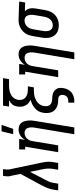

<svg xmlns="http://www.w3.org/2000/svg" viewBox="754 -1550 1010 2559"><g transform="rotate(-90 1259.5 -270.0)"><path d="M2 0 14 -74Q20 -112 36 -149Q52 -186 70 -222L222 -502L195 -633Q194 -635 193 -637Q192 -639 192 -641Q188 -662 189.5 -684Q191 -706 194 -728L195 -735H286L285 -728Q282 -708 280 -688Q278 -668 282 -649L372 -222Q380 -186 383 -149Q386 -112 380 -74L368 0H277L289 -74Q294 -107 292.5 -140.5Q291 -174 284 -206L249 -376L150 -185Q148 -181 145.5 -177Q143 -173 142 -170L141 -169Q129 -146 118.5 -122Q108 -98 104 -74L92 0Z M750 215 838 -313Q840 -328 841.5 -343.5Q843 -359 841 -374Q839 -389 834.5 -403Q830 -417 820.5 -427.5Q811 -438 797 -443Q783 -448 767 -448Q747 -448 726.5 -439.5Q706 -431 691.5 -415Q677 -399 669 -378.5Q661 -358 658 -338L602 0H511L584 -440H547V-520H688L675 -442Q686 -461 701 -477.5Q716 -494 734.5 -505.5Q753 -517 774.5 -522.5Q796 -528 816 -528Q842 -528 864.5 -519Q887 -510 902 -491Q917 -472 923.5 -449Q930 -426 932.5 -401Q935 -376 933 -350.5Q931 -325 926 -299L841 215ZM751 -600 789 -755H875L822 -600Z M1171 215V135H1192Q1206 135 1221 131Q1236 127 1247.5 118Q1259 109 1265.5 95.5Q1272 82 1274 68Q1277 52 1273 37Q1269 22 1257.5 13Q1246 4 1231 2Q1216 0 1200 -0.5Q1184 -1 1168.5 -2.5Q1153 -4 1139 -8Q1125 -12 1111.5 -18.5Q1098 -25 1086.5 -34Q1075 -43 1065 -54Q1055 -65 1049 -78Q1043 -91 1039 -105.5Q1035 -120 1033.5 -135.5Q1032 -151 1033 -166.5Q1034 -182 1036 -198Q1040 -218 1046.5 -238Q1053 -258 1065.5 -276Q1078 -294 1095 -308.5Q1112 -323 1130.5 -334.5Q1149 -346 1169.5 -354Q1190 -362 1210 -368Q1185 -379 1165 -396.5Q1145 -414 1133 -438Q1121 -462 1118 -490Q1115 -518 1120 -547Q1123 -564 1129 -580Q1135 -596 1146.5 -610Q1158 -624 1172.5 -635.5Q1187 -647 1202 -655H1119L1132 -735H1498L1485 -655H1400Q1381 -655 1360.5 -653Q1340 -651 1321 -646Q1302 -641 1282.5 -631.5Q1263 -622 1247.5 -607.5Q1232 -593 1222.5 -574Q1213 -555 1209 -536Q1206 -516 1208.5 -496.5Q1211 -477 1219.5 -461Q1228 -445 1243.5 -433.5Q1259 -422 1276 -415.5Q1293 -409 1313 -406.5Q1333 -404 1353 -404H1389L1375 -324H1339Q1316 -324 1294 -322Q1272 -320 1250 -313.5Q1228 -307 1206.5 -296Q1185 -285 1167 -268.5Q1149 -252 1139 -230.5Q1129 -209 1126 -187Q1122 -164 1126 -142.5Q1130 -121 1144 -106.5Q1158 -92 1179 -86Q1200 -80 1223 -80Q1244 -79 1264.5 -76.5Q1285 -74 1303 -66Q1321 -58 1336 -44.5Q1351 -31 1359 -13Q1367 5 1368 25.5Q1369 46 1365 68Q1361 97 1347 126.5Q1333 156 1308.5 176.5Q1284 197 1253 206Q1222 215 1192 215Z M1750 215 1838 -313Q1840 -328 1841.5 -343.5Q1843 -359 1841 -374Q1839 -389 1834.5 -403Q1830 -417 1820.5 -427.5Q1811 -438 1797 -443Q1783 -448 1767 -448Q1747 -448 1726.5 -439.5Q1706 -431 1691.5 -415Q1677 -399 1669 -378.5Q1661 -358 1658 -338L1602 0H1511L1584 -440H1547V-520H1688L1675 -442Q1686 -461 1701 -477.5Q1716 -494 1734.5 -505.5Q1753 -517 1774.5 -522.5Q1796 -528 1816 -528Q1842 -528 1864.5 -519Q1887 -510 1902 -491Q1917 -472 1923.5 -449Q1930 -426 1932.5 -401Q1935 -376 1933 -350.5Q1931 -325 1926 -299L1841 215Z M2203 8Q2174 8 2147 1.5Q2120 -5 2098 -20Q2076 -35 2061 -58Q2046 -81 2039.5 -107.5Q2033 -134 2033.5 -163Q2034 -192 2039 -221L2059 -341Q2063 -365 2071 -389Q2079 -413 2093 -434.5Q2107 -456 2127 -474Q2147 -492 2170 -504Q2193 -516 2217.5 -522Q2242 -528 2266 -528H2281L2519 -520L2506 -440L2388 -444Q2402 -432 2412 -415.5Q2422 -399 2426 -380Q2430 -361 2430 -340.5Q2430 -320 2426 -299L2406 -179Q2402 -155 2394.5 -131Q2387 -107 2374 -85Q2361 -63 2342 -44.5Q2323 -26 2300 -14Q2277 -2 2252 3Q2227 8 2203 8ZM2205 -72Q2226 -72 2247.5 -82Q2269 -92 2284 -110Q2299 -128 2306.5 -149.5Q2314 -171 2318 -193L2338 -313Q2340 -327 2341.5 -342Q2343 -357 2341.5 -371.5Q2340 -386 2335.5 -399.5Q2331 -413 2323 -423.5Q2315 -434 2302.5 -440.5Q2290 -447 2275 -448H2261Q2240 -448 2218.5 -437.5Q2197 -427 2182 -409.5Q2167 -392 2159 -370.5Q2151 -349 2148 -327L2128 -207Q2125 -192 2124 -176Q2123 -160 2125 -145Q2127 -130 2133 -116Q2139 -102 2149 -91.5Q2159 -81 2174 -76.5Q2189 -72 2204 -72Z"/></g></svg>

Font: Iosevka Curly Slab Medium
Style: Italic
Weight: 500
Italic angle: -9°
Monospace: yes
Designer: Belleve Invis
Foundry: Belleve Invis
Version: Version 22.1.2; ttfautohint (v1.8.4)